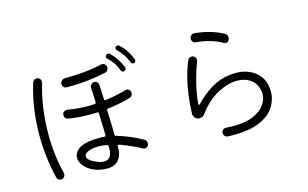

<svg xmlns="http://www.w3.org/2000/svg" viewBox="-98 -1084 2196 1370"><g transform="rotate(-15 1000.0 -399.0)"><path d="M926 -663Q924 -662 919 -662Q907 -662 902 -674Q889 -707 871 -734Q853 -761 828 -785Q823 -790 823 -797Q823 -804 828 -809Q834 -815 842 -815Q847 -815 854 -810Q884 -783 902 -755Q920 -727 936 -689Q938 -685 938 -682Q938 -670 926 -663ZM843 -626Q839 -624 836 -624Q824 -624 819 -636Q806 -671 789.5 -695.5Q773 -720 748 -742Q741 -748 741 -756Q741 -762 746 -769Q753 -776 761 -776Q767 -776 774 -771Q800 -747 819.5 -718Q839 -689 854 -653Q856 -647 856 -644Q856 -633 843 -626ZM206 5Q196 5 187.5 -1Q179 -7 177 -17Q159 -88 148.5 -170.5Q138 -253 138 -341Q138 -434 151.5 -529Q165 -624 193 -715Q196 -725 204.5 -731Q213 -737 223 -737Q238 -737 246.5 -727Q255 -717 255 -704Q255 -700 253 -694Q228 -610 215 -517.5Q202 -425 202 -331Q202 -176 237 -36Q238 -33 238 -27Q238 -14 229 -4.5Q220 5 206 5ZM415 -620Q402 -620 393.5 -629Q385 -638 385 -651Q385 -665 395.5 -675.5Q406 -686 421 -686Q461 -686 509 -688.5Q557 -691 605 -697.5Q653 -704 691 -713Q707 -717 719.5 -708Q732 -699 732 -682Q732 -671 725.5 -661.5Q719 -652 708 -650Q669 -641 617.5 -633.5Q566 -626 513 -622.5Q460 -619 415 -620ZM547 15Q491 15 447.5 -4.5Q404 -24 380 -54Q356 -84 356 -115Q356 -145 382.5 -170.5Q409 -196 469 -206Q507 -211 551 -211Q560 -211 569 -211Q578 -211 585 -210H587Q594 -210 594 -218Q594 -235 592.5 -281.5Q591 -328 589 -381Q589 -390 580 -390Q567 -389 553 -389Q539 -389 525 -389Q484 -389 444 -392Q404 -395 366 -402Q341 -407 341 -434Q341 -450 353 -458Q365 -466 380 -464Q415 -458 451.5 -454.5Q488 -451 526 -451Q539 -451 552 -451.5Q565 -452 578 -453Q587 -455 587 -463Q586 -504 584.5 -534.5Q583 -565 582 -572Q582 -586 592 -596Q602 -606 615 -606Q627 -606 635.5 -597.5Q644 -589 645 -577L650 -468Q650 -459 659 -460Q738 -470 815 -492Q829 -496 840.5 -487Q852 -478 852 -462Q852 -438 830 -431Q793 -420 750 -411Q707 -402 661 -397Q652 -396 652 -387Q654 -329 655.5 -277Q657 -225 657 -205Q657 -196 664 -195Q710 -182 761.5 -160.5Q813 -139 854 -115Q871 -106 871 -86Q871 -77 867 -70Q859 -54 841 -54Q837 -54 834 -55.5Q831 -57 827 -58Q809 -69 780 -82.5Q751 -96 721 -108.5Q691 -121 668 -128Q667 -128 666.5 -128.5Q666 -129 665 -129Q658 -129 658 -120Q663 -65 634.5 -25Q606 15 547 15ZM468 -59Q508 -39 536 -39Q601 -39 596 -137Q594 -146 587 -147Q571 -151 554.5 -152.5Q538 -154 521 -154Q499 -154 478.5 -150Q458 -146 443 -138Q419 -126 419 -109Q419 -82 468 -59Z M1580 -636Q1540 -659 1492 -673Q1444 -687 1388 -692Q1375 -693 1367 -702Q1359 -711 1359 -723Q1359 -739 1370.5 -749Q1382 -759 1396 -757Q1515 -745 1604 -697Q1623 -686 1623 -665Q1623 -661 1622 -657Q1621 -653 1619 -648Q1613 -632 1595 -632Q1587 -632 1580 -636ZM1434 16Q1422 15 1413.5 6Q1405 -3 1405 -16Q1405 -30 1415.5 -39.5Q1426 -49 1440 -47Q1454 -46 1467.5 -45.5Q1481 -45 1494 -45Q1583 -45 1640 -69.5Q1697 -94 1725 -132.5Q1753 -171 1753 -213Q1753 -234 1747 -253Q1733 -301 1693 -326Q1653 -351 1600 -351Q1533 -351 1455 -309.5Q1377 -268 1314 -182Q1299 -161 1275 -161Q1255 -161 1242.5 -174.5Q1230 -188 1230 -205Q1231 -269 1240 -337.5Q1249 -406 1265.5 -470Q1282 -534 1304 -583Q1312 -601 1332 -601Q1347 -601 1355.5 -591.5Q1364 -582 1364 -570Q1364 -562 1361 -556Q1346 -517 1330.5 -465Q1315 -413 1304.5 -359.5Q1294 -306 1291 -263V-261Q1291 -256 1294.5 -255Q1298 -254 1302 -258Q1358 -317 1421.5 -356Q1485 -395 1561 -404Q1584 -407 1604 -407Q1683 -407 1739.5 -368Q1796 -329 1810 -261Q1812 -249 1813.5 -237Q1815 -225 1815 -213Q1815 -155 1781.5 -102Q1748 -49 1674 -16Q1600 17 1477 17Q1467 17 1456 17Q1445 17 1434 16Z"/></g></svg>

Font: Kiwi Maru Light
Style: Regular
Weight: 300
Designer: Hiroki-Chan
Version: Version 1.100